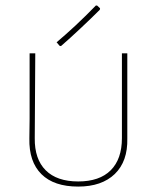

<svg xmlns="http://www.w3.org/2000/svg" viewBox="-20 -689 581 712"><path d="M452.1 -175.8Q454.1 -90.8 405.8 -43.9Q357.4 2.9 270 2.9Q180.2 2.9 133.8 -43Q86.9 -89.4 88.9 -175.8L89.8 -248V-491.2H110.8L108.9 -176.8Q107.9 -99.1 149.4 -57.6Q190.9 -16.1 270 -16.1Q349.1 -16.1 390.6 -57.6Q432.1 -99.1 432.1 -176.8V-491.2H452.1ZM351.1 -658.2 350.1 -652.8Q317.9 -620.6 278.8 -584Q237.8 -545.4 206.1 -518.1L201.2 -519L189.9 -532.2Q223.1 -560.1 259.8 -594.2Q294.9 -627 335.9 -668.9L340.8 -668Z"/></svg>

Font: Datalegreya
Style: Dot
Weight: 700
Designer: Figs Lab
Foundry: Figs Lab
Version: Version 1.002;PS 001.002;hotconv 1.0.70;makeotf.lib2.5.58329